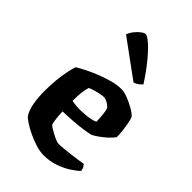

<svg xmlns="http://www.w3.org/2000/svg" viewBox="-232 -858 942 942"><g transform="rotate(45 238.5 -387.5)"><path d="M263.5 0Q236.5 0 205.5 -9.8Q174.5 -19.5 146 -33.5Q117.5 -47.5 97.5 -61Q77.5 -74.5 72.5 -82Q57 -103.5 50 -143.2Q43 -183 43 -226Q43 -264 46.5 -301Q50 -338 56.2 -368.8Q62.5 -399.5 69 -417Q83.5 -426 110.8 -440Q138 -454 171.5 -467.5Q205 -481 239.5 -490.5Q274 -500 303.5 -500Q322.5 -500 349.2 -489.8Q376 -479.5 400.5 -465.2Q425 -451 435 -439Q440.5 -427 444.8 -403.5Q449 -380 451.8 -355.8Q454.5 -331.5 454 -316.5Q441.5 -299.5 424 -283.8Q406.5 -268 389.2 -256Q372 -244 359.5 -237.5Q338.5 -232 309 -228Q279.5 -224 245.8 -221.5Q212 -219 176.5 -218Q178 -185.5 181 -162.8Q184 -140 188 -135Q190.5 -131.5 201.8 -124.5Q213 -117.5 227 -110Q241 -102.5 254.5 -97Q268 -91.5 275.5 -91.5Q289 -91.5 309.5 -93.5Q330 -95.5 352.8 -98.2Q375.5 -101 396.5 -104Q417.5 -107 432 -109.5Q436.5 -105 441.5 -97Q446.5 -89 447.5 -76Q433.5 -61.5 405.8 -43.5Q378 -25.5 341.5 -12.8Q305 0 263.5 0ZM238 -284Q254.5 -284.5 271.8 -286.2Q289 -288 304.5 -291.2Q320 -294.5 330 -299.5Q330 -310.5 328.8 -327Q327.5 -343.5 325.5 -359.5Q323.5 -375.5 319.5 -384Q315.5 -390.5 306.2 -397Q297 -403.5 287.5 -407.5Q278 -411.5 271.5 -411.5Q263.5 -411.5 246.5 -408.2Q229.5 -405 212.5 -400Q195.5 -395 186.5 -390.5Q182 -378 179.2 -360Q176.5 -342 175.5 -323.5Q174.5 -305 174.5 -289.5Q188 -286.5 205.2 -285Q222.5 -283.5 238 -284ZM322.5 -564.5 129.5 -705.5Q135.5 -722.5 148 -738.2Q160.5 -754 174.5 -764.5Q188.5 -775 197.5 -775Q208.5 -775 234.2 -752.5Q260 -730 294 -688.8Q328 -647.5 363.5 -592.5Q359 -586.5 347.8 -577.5Q336.5 -568.5 322.5 -564.5Z"/></g></svg>

Font: Texturina Medium
Style: Regular
Weight: 500
Designer: Guillermo Torres Carreño
Foundry: Omnibus-Type
Version: Version 1.003